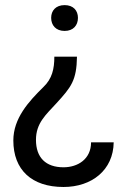

<svg xmlns="http://www.w3.org/2000/svg" viewBox="-20 -558 513 766"><path d="M196.8 -332C196.8 -283.2 188 -243.7 152.8 -210.4C94.2 -152.8 33.2 -85.9 33.2 2.4C33.2 119.6 106.4 188 233.4 188C346.2 188 432.1 120.6 433.6 9.8H343.3C343.3 77.1 290 109.4 233.4 109.4C162.6 109.4 123.5 70.8 123.5 0C123.5 -66.9 163.1 -100.1 204.6 -145.5C264.6 -210.9 285.6 -237.8 287.1 -332ZM291 -486.8C291 -515.6 272.9 -537.6 237.8 -537.6C202.6 -537.6 184.1 -515.6 184.1 -486.8C184.1 -457.5 202.6 -434.6 237.8 -434.6C272.9 -434.6 291 -457.5 291 -486.8Z"/></svg>

Font: Nahid
Style: Regular
Weight: 400
Foundry: DejaVu fonts team - Redesigned by Saber Rastikerdar
Version: Version 0.3.0